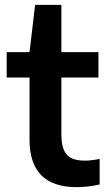

<svg xmlns="http://www.w3.org/2000/svg" viewBox="-20 -760 444 790"><path d="M390 -106V-1Q342.5 10 295.5 10Q101.5 10 101.5 -185.5V-441H7.5V-545.5H101.5L124.5 -740H232.5V-545.5H385V-441H232.5V-206.5Q232.5 -166.5 242.8 -143Q253 -119.5 274 -109.2Q295 -99 329.5 -99Q353.5 -99 390 -106Z"/></svg>

Font: Encode Sans SemiBold
Style: Regular
Weight: 600
Designer: Multiple Designers
Foundry: Impallari Type
Version: Version 2.000